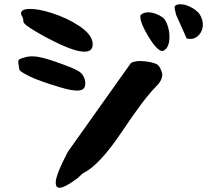

<svg xmlns="http://www.w3.org/2000/svg" viewBox="-20 -873 1040 903"><path d="M66 -583Q66 -587 67 -589.5Q68 -592 70.5 -593.5Q73 -595 75 -596Q77 -597 83 -599Q89 -601 93 -602Q111 -608 131 -608Q143 -608 150 -607Q186 -602 237 -584Q327 -553 350 -538Q376 -522 381 -488V-479Q381 -447 344 -447Q315 -447 268 -461Q166 -491 119 -514Q71 -538 71 -546Q71 -548 68.5 -562Q66 -576 66 -583ZM79 -810Q79 -831 122 -831Q162 -831 219 -813Q294 -790 354 -750Q416 -708 416 -665Q416 -630 378 -630Q337 -630 265 -663.5Q193 -697 138 -731Q90 -760 90 -771Q90 -787 84 -796Q79 -804 79 -810ZM242 -14Q242 -50 299 -159L596 -577Q614 -586 640 -586Q662 -586 691 -580Q716 -574 724.5 -565.5Q733 -557 741 -534Q743 -530 743 -521Q743 -494 712 -464Q657 -409 553 -253Q448 -97 374 -60Q367 -57 346 -36Q285 10 260 10Q242 10 242 -14ZM640 -795V-800Q652 -815 676 -815Q710 -815 744 -792Q758 -782 767.5 -755Q777 -728 777 -700Q777 -650 750 -635Q746 -633 744 -633Q720 -633 680 -698Q640 -763 640 -795ZM801 -837Q801 -851 824 -853H829Q855 -853 885.5 -835Q916 -817 925 -795Q934 -776 934 -757Q934 -730 917 -710Q900 -690 876 -690Q864 -690 858 -692L808 -804L802 -831Q802 -832 801.5 -834Q801 -836 801 -837Z"/></svg>

Font: NaniFont Regular
Style: Regular
Weight: 400
Designer: Nanigashitei
Version: Version 1.036